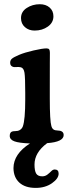

<svg xmlns="http://www.w3.org/2000/svg" viewBox="-20 -687 348 932"><path d="M82 -599.1Q82 -630.4 109.9 -648.4Q137.7 -666.5 173.3 -666.5Q202.6 -666.5 220.9 -650.4Q239.3 -634.3 239.3 -607.9Q239.3 -577.1 212.2 -557.9Q185.1 -538.6 147.9 -538.6Q120.1 -538.6 101.1 -555.2Q82 -571.8 82 -599.1ZM45.4 128.9Q45.9 60.1 125.5 9.3Q72.3 7.3 49.8 -1Q27.3 -9.3 27.3 -27.3Q27.3 -45.4 39.6 -48.8Q44.4 -50.3 53.5 -50.5Q62.5 -50.8 66.4 -51.8Q73.7 -53.2 80.8 -59.1Q87.9 -64.9 90.8 -73.2Q102.5 -106 102.5 -203.6V-235.8Q102.5 -310.5 98.9 -333.7Q95.2 -356.9 81.1 -360.4Q72.8 -362.3 61 -361.6Q49.3 -360.8 45.4 -361.8Q29.3 -365.7 29.3 -382.3Q29.3 -395 38.1 -402.3Q46.9 -409.7 73.2 -420.9Q99.6 -432.1 143.1 -442.1Q186.5 -452.1 205.6 -452.1Q215.3 -452.1 218.8 -447.3Q222.2 -442.4 222.2 -430.7Q222.2 -425.8 221.9 -383.3Q221.7 -340.8 221.7 -252V-208.5Q221.7 -100.6 229.5 -74.7Q234.4 -57.1 249 -54.7Q254.4 -53.7 262.5 -53.2Q270.5 -52.7 274.9 -51.3Q289.1 -46.4 289.1 -31.7Q289.1 2 209 7.8Q147.5 53.2 147.5 111.8Q147.5 141.6 155.5 155.3Q163.6 168.9 185.1 168.9Q199.2 168.9 210 160.6Q220.7 152.3 228.8 144Q236.8 135.7 245.6 135.7Q264.6 135.7 264.6 155.8Q264.6 179.7 232.2 202.4Q199.7 225.1 153.3 225.1Q102.1 225.1 74 199.5Q45.9 173.8 45.4 128.9Z"/></svg>

Font: Cooper* SemiBold
Style: Regular
Weight: 600
Designer: Owen Earl
Foundry: indestructible type*
Version: Version 0.001